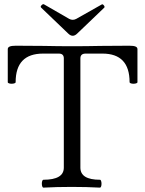

<svg xmlns="http://www.w3.org/2000/svg" viewBox="-20 -881 685 905"><path d="M177.2 -15.6Q177.2 -22.9 179.2 -28.3Q181.2 -33.7 184.6 -33.7Q280.8 -33.7 280.8 -90.8V-606Q280.8 -628.4 257.3 -628.4H183.1Q53.7 -628.4 53.7 -493.7Q53.7 -490.2 48.1 -488.3Q42.5 -486.3 34.7 -486.3Q27.3 -486.3 22 -488.3Q16.6 -490.2 16.6 -493.7V-649.4Q16.6 -657.7 25.6 -661.6Q34.7 -665.5 54.7 -665.5Q98.6 -665.5 187.5 -664.6Q253.4 -663.1 319.8 -663.1Q386.7 -663.1 455.1 -664.6Q544.9 -665.5 589.8 -665.5Q609.9 -665.5 618.9 -661.6Q627.9 -657.7 627.9 -649.4V-493.7Q627.9 -490.2 622.3 -488.3Q616.7 -486.3 608.9 -486.3Q601.6 -486.3 596.2 -488.3Q590.8 -490.2 590.8 -493.7Q590.8 -628.4 462.9 -628.4H383.8Q358.9 -628.4 358.9 -606V-90.8Q358.9 -33.7 451.2 -33.7Q454.6 -33.7 456.5 -28.1Q458.5 -22.5 458.5 -14.6Q458.5 -7.3 456.5 -2Q454.6 3.4 451.2 3.4Q389.2 0 317.9 0Q246.6 0 184.6 3.4Q181.2 3.4 179.2 -2.2Q177.2 -7.8 177.2 -15.6ZM301.3 -723.1 174.3 -844.7Q171.9 -847.2 171.9 -849.6Q171.9 -852.5 176.3 -856.9Q180.7 -861.3 184.1 -861.3Q186.5 -861.3 188.5 -859.9L306.2 -792Q314.5 -787.6 322.8 -787.6Q331.1 -787.6 339.4 -792L459.5 -859.9Q461.4 -860.8 462.4 -860.8Q465.3 -860.8 469.2 -856Q472.7 -852.5 472.7 -848.6Q472.7 -846.2 471.2 -844.7L344.2 -723.1Q333.5 -712.4 322.8 -712.4Q312 -712.4 301.3 -723.1Z"/></svg>

Font: JuniusX
Style: Regular
Weight: 400
Designer: Peter S. Baker
Foundry: Briery Creek Software
Version: Version 1.004